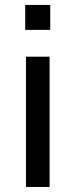

<svg xmlns="http://www.w3.org/2000/svg" viewBox="-20 -742 303 762"><path d="M176.9 0H83.1V-517H176.9ZM179.4 -623.4H80V-722.4H179.4Z"/></svg>

Font: Public Sans VF
Style: Regular
Weight: 400
Designer: Pablo Impallari, Rodrigo Fuenzalida (Modified by Dan O. Williams and USWDS)
Version: Version 1.003